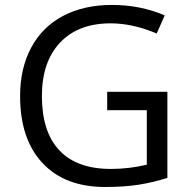

<svg xmlns="http://www.w3.org/2000/svg" viewBox="-20 -744 768 774"><path d="M412.1 -374H654.8V-26.9Q598.1 -8.8 539.6 0.5Q481 9.8 403.8 9.8Q241.7 9.8 151.4 -86.7Q61 -183.1 61 -356.9Q61 -468.3 105.7 -552Q150.4 -635.7 234.4 -679.9Q318.4 -724.1 431.2 -724.1Q545.4 -724.1 644 -682.1L611.8 -608.9Q515.1 -649.9 425.8 -649.9Q295.4 -649.9 222.2 -572.3Q148.9 -494.6 148.9 -356.9Q148.9 -212.4 219.5 -137.7Q290 -63 426.8 -63Q501 -63 571.8 -80.1V-299.8H412.1Z"/></svg>

Font: f0_46866 
Style: Regular
Weight: 400
Foundry: Ascender Corporation
Version: Version 1.10